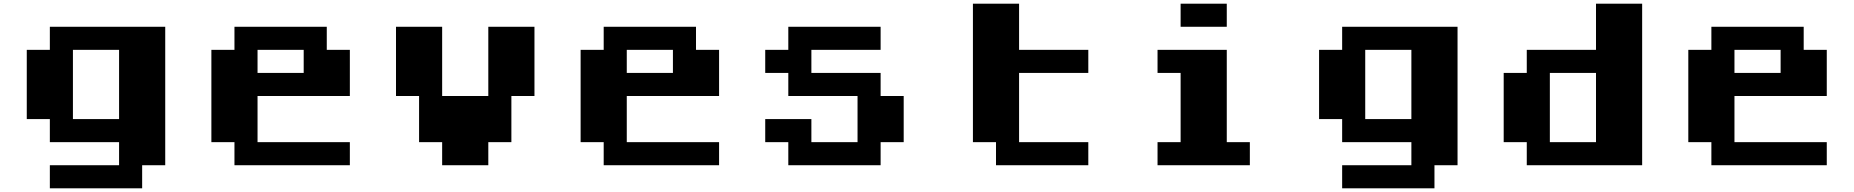

<svg xmlns="http://www.w3.org/2000/svg" viewBox="-20 -895 10040 1040"><path d="M250 -750H875V0H750V125H250V0H625V-125H250V-250H125V-625H250ZM375 -625V-250H625V-625Z M1250 -750H1750V-625H1875V-375H1375V-125H1875V0H1250V-125H1125V-625H1250ZM1375 -625V-500H1625V-625Z M2125 -750H2375V-375H2625V-750H2875V-375H2750V-125H2625V0H2375V-125H2250V-375H2125Z M3250 -750H3750V-625H3875V-375H3375V-125H3875V0H3250V-125H3125V-625H3250ZM3375 -625V-500H3625V-625Z M4250 -750H4750V-625H4375V-500H4750V-375H4875V-125H4750V0H4250V-125H4125V-250H4375V-125H4625V-375H4250V-500H4125V-625H4250Z M5250 -875H5500V-625H5875V-500H5500V-125H5875V0H5375V-125H5250Z M6375 -875H6625V-750H6375ZM6250 -625H6625V-125H6750V0H6250V-125H6375V-500H6250Z M7250 -750H7875V0H7750V125H7250V0H7625V-125H7250V-250H7125V-625H7250ZM7375 -625V-250H7625V-625Z M8625 -875H8875V0H8250V-125H8125V-500H8250V-625H8625ZM8375 -500V-125H8625V-500Z M9250 -750H9750V-625H9875V-375H9375V-125H9875V0H9250V-125H9125V-625H9250ZM9375 -625V-500H9625V-625Z"/></svg>

Font: Dogica
Style: Bold
Weight: 700
Monospace: yes
Designer: Roberto Mocci
Version: Version 001.000